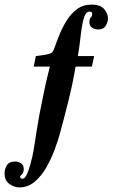

<svg xmlns="http://www.w3.org/2000/svg" viewBox="-20 -632 501 842"><path d="M453.6 -550.8Q453.6 -537.1 444.3 -520Q435.1 -502.9 410.2 -502.9Q395 -502.9 383.5 -511Q372.1 -519 372.1 -534.2Q372.1 -549.8 378.2 -555.4Q384.3 -561 384.3 -571.3Q384.3 -581.1 372.1 -581.1Q358.9 -581.1 351.3 -562.5Q343.8 -543.9 339.1 -514.2Q334.5 -484.4 330.8 -450.7Q327.1 -417 321.3 -386.2H393.1L382.8 -339.8H311.5Q297.9 -260.7 280.5 -191.2Q263.2 -121.6 242.2 -44.4Q234.4 -15.6 219.7 23.9Q205.1 63.5 183.6 101.6Q162.1 139.6 132.3 164.8Q102.5 189.9 64.5 189.9Q43.9 189.9 22 175.3Q0 160.6 0 126.5Q0 109.4 10.3 92.8Q20.5 76.2 47.4 76.2Q57.6 76.2 70.8 83.5Q84 90.8 84 108.4Q84 126.5 76.2 132.6Q68.4 138.7 68.4 143.1Q68.4 151.9 78.6 151.9Q88.9 151.9 97.4 133.5Q106 115.2 112.3 92Q118.7 68.8 122.1 53.7Q126 36.1 130.9 4.6Q135.7 -26.9 141.4 -63Q147 -99.1 152.8 -129.4Q164.1 -187 174.1 -235.1Q184.1 -283.2 198.7 -339.8H127.9L137.2 -386.2Q149.9 -387.2 173.3 -390.9Q196.8 -394.5 207 -400.9Q212.9 -404.8 220.7 -427.2Q228.5 -449.7 241 -480.5Q253.4 -511.2 272 -541.3Q290.5 -571.3 317.4 -591.6Q344.2 -611.8 381.3 -611.8Q420.4 -611.8 437 -592Q453.6 -572.3 453.6 -550.8Z"/></svg>

Font: Scheherazade New
Style: Bold
Weight: 700
Designer: SIL International
Foundry: SIL International
Version: Version 4.000